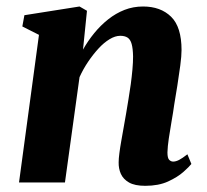

<svg xmlns="http://www.w3.org/2000/svg" viewBox="-20 -576 652 606"><path d="M242 -419.5Q257.5 -447 277.5 -471.5Q297.5 -496 321.5 -515Q345.5 -534 373 -544.8Q400.5 -555.5 431.5 -555.5Q487 -555.5 520 -523.2Q553 -491 553 -418Q553 -399.5 549 -369.2Q545 -339 539.8 -306.2Q534.5 -273.5 530 -246.5Q526.5 -221 521.5 -193Q516.5 -165 512.8 -139.2Q509 -113.5 508.5 -95Q508.5 -77 514 -71.5Q519.5 -66 526.5 -66Q535 -66 545.2 -71.2Q555.5 -76.5 571.5 -89L584 -58.5Q577.5 -50 559 -33.5Q540.5 -17 510.5 -3.2Q480.5 10.5 438.5 10.5Q405.5 10.5 387.2 0Q369 -10.5 361.5 -27.2Q354 -44 354.5 -64Q354.5 -75 356.8 -92.5Q359 -110 362.8 -131.2Q366.5 -152.5 370.5 -174.8Q374.5 -197 378 -217.5Q381.5 -239 385.5 -262.8Q389.5 -286.5 392.8 -310.5Q396 -334.5 398 -356.8Q400 -379 400 -398Q399.5 -423 395.5 -437.2Q391.5 -451.5 382.8 -457.2Q374 -463 359.5 -463Q343.5 -463 325.8 -452.2Q308 -441.5 291 -423Q274 -404.5 258.2 -381.2Q242.5 -358 231 -332.5L185 0H40L103 -466L50.5 -492.5L57 -528L231 -555.5L254.5 -542Z"/></svg>

Font: Merriweather 48pt ExtraBold
Style: Italic
Weight: 800
Italic angle: -7.8°
Version: Version 2.101